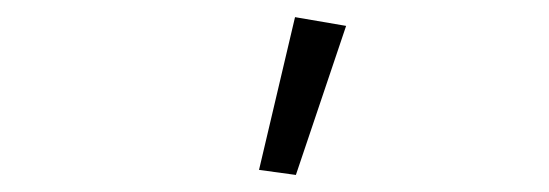

<svg xmlns="http://www.w3.org/2000/svg" viewBox="-20 -790 640 224"><path d="M325.2 -585.9 282.2 -591.8 324.2 -770 383.8 -759.8Z"/></svg>

Font: Anuphan Light
Style: Regular
Weight: 300
Designer: Mike Abbink, Paul van der Laan, Pieter van Rosmalen, Mint Tantisuwanna
Foundry: Bold Monday; Cadson Demak
Version: Version 3.002;hotconv 1.0.109;makeotfexe 2.5.65596